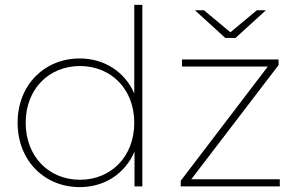

<svg xmlns="http://www.w3.org/2000/svg" viewBox="-20 -762 1228 785"><path d="M529 -380C490 -469 406 -523 306 -523C162 -523 52 -415 52 -260C52 -105 162 3 306 3C408 3 491 -52 530 -142V0H562V-742H529ZM943 -607 1067 -720H1030L922 -630L814 -720H777L901 -607ZM762 -29 1119 -496V-519H724V-490H1075L719 -23V0H1124V-29ZM307 -27C180 -27 85 -122 85 -260C85 -398 180 -492 307 -492C434 -492 529 -398 529 -260C529 -122 434 -27 307 -27Z"/></svg>

Font: Talent ExtraLight
Style: Regular
Weight: 200
Designer: Mike Powis
Version: Version 1.001;hotconv 1.0.109;makeotfexe 2.5.65596